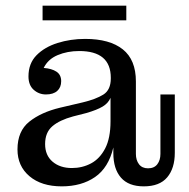

<svg xmlns="http://www.w3.org/2000/svg" viewBox="-20 -652 671 681"><path d="M131 -580V-632H428V-580ZM199 9Q127 9 84.5 -27Q42 -63 42 -122Q42 -187 84 -220.5Q126 -254 193 -270L274 -289Q320 -300 346.5 -316.5Q373 -333 373 -374V-376Q373 -471 261 -471Q219 -471 184.5 -456.5Q150 -442 135 -411Q163 -409 180 -398Q197 -387 197 -364Q197 -342 183 -329.5Q169 -317 143 -317Q118 -317 99.5 -333.5Q81 -350 81 -381Q81 -427 109.5 -456Q138 -485 184 -499.5Q230 -514 282 -514Q369 -514 415.5 -477Q462 -440 462 -363V-106Q462 -84 473 -69.5Q484 -55 505 -55Q527 -55 538 -69.5Q549 -84 549 -106V-317H600V-110Q600 -55 573 -23Q546 9 490 9Q436 9 409 -22Q382 -53 382 -109V-129Q365 -57 317 -24Q269 9 199 9ZM140 -141Q140 -101 166.5 -78.5Q193 -56 235 -56Q272 -56 303 -72.5Q334 -89 353 -125.5Q372 -162 372 -222V-305Q364 -286 344 -274Q324 -262 286 -251L239 -239Q191 -226 165.5 -204Q140 -182 140 -141Z"/></svg>

Font: Montagu Slab 144pt
Style: Regular
Weight: 400
Designer: Florian Karsten
Foundry: Florian Karsten
Version: Version 1.000; ttfautohint (v1.8.3)